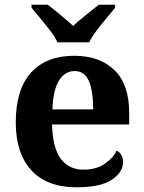

<svg xmlns="http://www.w3.org/2000/svg" viewBox="-20 -786 611 816"><path d="M306 10Q179 10 113 -62.5Q47 -135 47 -265Q47 -406 112 -477.5Q177 -549 295 -549Q404 -549 466.5 -488Q529 -427 529 -308V-257H201Q204 -157 238.5 -111Q273 -65 335 -65Q387 -65 423 -88.5Q459 -112 476 -146Q503 -131 503 -97Q503 -54 455 -22Q407 10 306 10ZM376 -321Q376 -398 358 -441Q340 -484 297 -484Q255 -484 230 -442.5Q205 -401 203 -321ZM224 -606Q214 -629 193.5 -655.5Q173 -682 151.5 -708Q130 -734 114 -753V-766H183Q204 -750 236.5 -723Q269 -696 291 -676Q306 -690 326 -706.5Q346 -723 366 -739Q386 -755 400 -766H469V-753Q454 -734 432 -708Q410 -682 390 -655.5Q370 -629 359 -606Z"/></svg>

Font: Noto Serif Oriya
Style: Bold
Weight: 700
Designer: David Williams
Foundry: Google LLC, David Williams
Version: Version 1.051; ttfautohint (v1.8.4.7-5d5b)